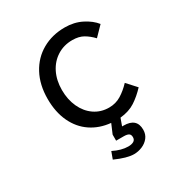

<svg xmlns="http://www.w3.org/2000/svg" viewBox="-178 -683 956 1016"><g transform="rotate(-30 300.0 -175.0)"><path d="M234.5 176 250.5 132.5Q299.5 157 341 157Q361.5 157 374 149.8Q386.5 142.5 386.5 126.5Q386.5 110 376.5 104Q366.5 98 346 98H300V61L324.5 3.5Q256.5 -3 205 -37.8Q153.5 -72.5 125 -133Q96.5 -193.5 96.5 -274Q96.5 -360 130.8 -424Q165 -488 225.8 -522.5Q286.5 -557 363.5 -557Q420.5 -557 466.2 -533.8Q512 -510.5 537.5 -478L483 -422Q458.5 -448 431.5 -463.5Q404.5 -479 364.5 -479Q312.5 -479 271.8 -453.2Q231 -427.5 208.2 -381.8Q185.5 -336 185.5 -277Q185.5 -219 207 -172.2Q228.5 -125.5 267.2 -98.8Q306 -72 356.5 -72Q397 -72 430 -92.2Q463 -112.5 492.5 -144L544.5 -87Q510.5 -50.5 473 -26Q435.5 -1.5 381 4L365 48.5H374Q453.5 48.5 453.5 119Q453.5 147 437.8 167Q422 187 397.5 197.2Q373 207.5 347 207.5Q305 207.5 234.5 176Z"/></g></svg>

Font: JuliaMono
Style: Regular
Weight: 400
Monospace: yes
Designer: cormullion
Foundry: corm
Version: Version 0.055; ttfautohint (v1.8.4)